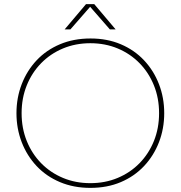

<svg xmlns="http://www.w3.org/2000/svg" viewBox="-20 -900 878 933"><path d="M419 13Q338 13 271.5 -15Q205 -43 158 -93Q111 -143 85.5 -209Q60 -275 60 -350Q60 -425 85.5 -491Q111 -557 158 -607Q205 -657 271.5 -685Q338 -713 420 -713Q501 -713 567 -685Q633 -657 680 -607Q727 -557 752.5 -491Q778 -425 778 -350Q778 -275 752.5 -209Q727 -143 680 -93Q633 -43 567 -15Q501 13 419 13ZM419 -10Q491 -10 552 -35.5Q613 -61 658 -107Q703 -153 728 -215Q753 -277 753 -350Q753 -423 728 -485Q703 -547 658 -593Q613 -639 552 -664.5Q491 -690 419 -690Q347 -690 286 -664.5Q225 -639 180 -593Q135 -547 110 -485Q85 -423 85 -350Q85 -277 110 -215Q135 -153 180 -107Q225 -61 286 -35.5Q347 -10 419 -10ZM294 -757 398 -880H438L542 -757H514L418 -867L322 -757Z"/></svg>

Font: MuseoModerno SemiBold Thin
Style: Regular
Weight: 250
Version: Version 1.001